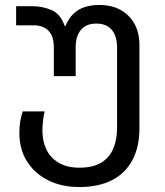

<svg xmlns="http://www.w3.org/2000/svg" viewBox="-20 -745 665 774"><path d="M300 9Q228 9 173.5 -18.5Q119 -46 88.5 -95Q58 -144 58 -210Q58 -236 62 -258Q66 -280 72 -296H160Q156 -281 153.5 -259Q151 -237 151 -218Q151 -175 167.5 -141.5Q184 -108 217.5 -88.5Q251 -69 300 -69Q354 -69 387.5 -89Q421 -109 436.5 -145.5Q452 -182 452 -231V-552Q452 -584 442.5 -605.5Q433 -627 414.5 -638.5Q396 -650 368 -650Q328 -650 306.5 -625Q285 -600 285 -553V-438H197V-553Q197 -599 175.5 -621Q154 -643 115 -643H45V-720H112Q151 -720 187.5 -704.5Q224 -689 241 -640H244Q256 -670 275.5 -689Q295 -708 321.5 -716.5Q348 -725 379 -725Q431 -725 467 -704.5Q503 -684 522.5 -648Q542 -612 542 -565V-227Q542 -152 513.5 -99Q485 -46 431 -18.5Q377 9 300 9Z"/></svg>

Font: Noto Sans Ambassadori
Style: Regular
Weight: 400
Designer: Monotype Design Team
Foundry: Monotype Imaging Inc.
Version: Version 2.013